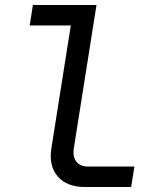

<svg xmlns="http://www.w3.org/2000/svg" viewBox="-20 -750 640 770"><path d="M321 0Q248 0 211.5 -42.5Q175 -85 186 -155L264 -648H99L112 -730H367L276 -155Q271 -121 286.5 -101.5Q302 -82 334 -82H519L506 0Z"/></svg>

Font: NKDuy Mono
Style: Italic
Weight: 400
Italic angle: -9°
Monospace: yes
Designer: NKDuy
Foundry: NKDuy
Version: Version 2.251; ttfautohint (v1.8.4.7-5d5b)